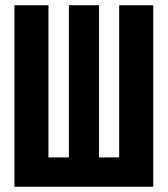

<svg xmlns="http://www.w3.org/2000/svg" viewBox="-20 -713 640 733"><path d="M565 0H35V-693H165V-112H243V-693H358V-112H435V-693H565Z"/></svg>

Font: Fira Mono
Style: Bold
Weight: 700
Monospace: yes
Designer: Carrois Corporate & Edenspiekermann AG
Foundry: Carrois Corporate GbR & Edenspiekermann AG
Version: Version 3.206